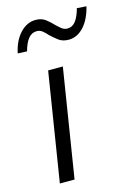

<svg xmlns="http://www.w3.org/2000/svg" viewBox="-112 -786 592 845"><g transform="rotate(-15 184.0 -363.0)"><path d="M53 0 132 -494H199L120 0ZM64 -599 22 -601Q34 -657 65 -690Q96 -723 136 -723Q163 -723 181 -709Q199 -695 213 -680Q225 -668 236.5 -659Q248 -650 262 -650Q285 -650 300 -669.5Q315 -689 325 -726L368 -723Q354 -666 324 -633.5Q294 -601 255 -601Q227 -601 209 -615Q191 -629 176 -643Q165 -656 153.5 -665Q142 -674 128 -674Q105 -674 89.5 -655Q74 -636 64 -599Z"/></g></svg>

Font: Nunito Sans 7pt SemiCondensed Light
Style: Italic
Weight: 300
Width: 4
Italic angle: -9°
Designer: Vernon Adams
Foundry: Vernon Adams
Version: Version 3.101;gftools[0.9.27]